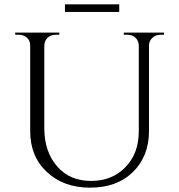

<svg xmlns="http://www.w3.org/2000/svg" viewBox="-20 -850 825 884"><path d="M529 -795C529 -795 529 -830 529 -830C529 -830 279 -830 279 -830C279 -830 279 -795 279 -795C279 -795 529 -795 529 -795ZM735 -700C735 -700 550 -700 550 -700C550 -700 550 -690 550 -690C550 -690 566 -690 566 -690C566 -690 566 -690 566 -690C581 -690 593 -686 603 -677C613 -668 618 -656 619 -642C619 -642 619 -247 619 -247C619 -247 619 -247 619 -247C619 -178 599 -123 558 -81C517 -38 464 -17 399 -17C334 -17 282 -39 243 -84C204 -129 184 -187 184 -260C184 -260 184 -642 184 -642C184 -642 184 -642 184 -642C185 -656 190 -668 200 -677C210 -686 222 -690 237 -690C237 -690 253 -690 253 -690C253 -690 253 -700 253 -700C253 -700 50 -700 50 -700C50 -700 50 -690 50 -690C50 -690 66 -690 66 -690C66 -690 66 -690 66 -690C76 -690 85 -688 93 -684C93 -684 93 -684 93 -684C110 -675 119 -660 119 -640C119 -640 119 -246 119 -246C119 -246 119 -246 119 -246C119 -168 145 -105 196 -58C247 -10 313 14 395 14C477 14 543 -10 592 -58C641 -106 666 -169 666 -247C666 -247 666 -643 666 -643C666 -643 666 -643 666 -643C667 -656 672 -668 683 -677C693 -686 705 -690 719 -690C719 -690 735 -690 735 -690C735 -690 735 -700 735 -700Z"/></svg>

Font: Cinzel Utterance
Style: Regular
Weight: 500
Designer: Natanael Gama
Foundry: ""
Version: ""